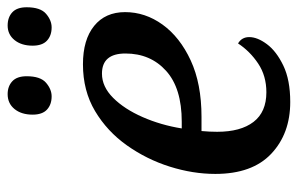

<svg xmlns="http://www.w3.org/2000/svg" viewBox="-162 -626 798 515"><g transform="rotate(-90 237.5 -369.0)"><path d="M421 -630Q399 -630 385.5 -642.5Q372 -655 372 -681Q372 -711 387 -729.5Q402 -748 426 -748Q448 -748 461.5 -735.5Q475 -723 475 -697Q475 -660 457.5 -645Q440 -630 421 -630ZM236 -630Q214 -630 200.5 -642.5Q187 -655 187 -681Q187 -711 202 -729.5Q217 -748 242 -748Q263 -748 276.5 -735.5Q290 -723 290 -697Q290 -660 272.5 -645Q255 -630 236 -630ZM221 10Q136 10 82 -41Q28 -92 28 -191Q28 -251 47.5 -313Q67 -375 104.5 -428Q142 -481 196.5 -513.5Q251 -546 322 -546Q388 -546 425 -516Q462 -486 462 -433Q462 -379 428.5 -332.5Q395 -286 332.5 -257Q270 -228 181 -228H143Q142 -217 141.5 -206.5Q141 -196 141 -186Q141 -123 167.5 -88.5Q194 -54 247 -54Q291 -54 324 -76Q357 -98 378 -130Q395 -120 395 -100Q395 -78 376 -52.5Q357 -27 318.5 -8.5Q280 10 221 10ZM150 -281H168Q258 -281 304.5 -323Q351 -365 351 -432Q351 -495 297 -495Q262 -495 232 -465Q202 -435 180.5 -386Q159 -337 150 -281Z"/></g></svg>

Font: Noto Serif SemiCondensed Medium
Style: Italic
Weight: 500
Width: 4
Italic angle: -12°
Designer: Monotype Design Team
Foundry: Monotype Imaging Inc.
Version: Version 2.013